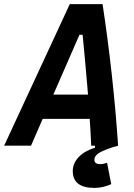

<svg xmlns="http://www.w3.org/2000/svg" viewBox="-52 -714 658 941"><path d="M411.6 207Q304.7 207 304.7 124.5Q304.7 86.4 333.3 56.2Q361.8 25.9 413.6 9.8V0H395Q393.6 -32.7 391.8 -65.7Q390.1 -98.6 387.7 -131.3H157.2L100.1 0H-31.7L290 -693.8H450.7Q503.4 -346.2 526.9 0Q481 12.2 445.8 28.8Q410.6 45.4 410.6 69.3Q410.6 90.3 439.5 90.3Q454.6 90.3 472.7 84L493.2 188.5Q476.6 196.3 454.6 201.7Q432.6 207 411.6 207ZM209.5 -250.5H379.4Q373.5 -323.7 366.7 -397Q359.9 -470.2 353 -543.5H337.4Z"/></svg>

Font: Cascadia Code PL
Style: Bold Italic
Weight: 700
Italic angle: -10°
Monospace: yes
Designer: Aaron Bell
Foundry: Saja Typeworks
Version: Version 2404.023; ttfautohint (v1.8.4)